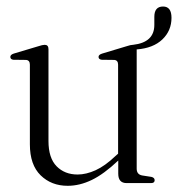

<svg xmlns="http://www.w3.org/2000/svg" viewBox="-20 -576 560 604"><path d="M74 -122V-372.5Q74 -386.5 62 -387.5L21.5 -388Q12.5 -389.5 12.5 -397Q12.5 -404 23.5 -407.5L100.5 -430.5Q114 -435 120.5 -435Q132.5 -435 132.5 -421.5V-132.5Q132.5 -79 158 -53Q183.5 -27 224 -27Q251 -27 280.8 -40.5Q310.5 -54 343 -85L351.5 -92.5V-372.5Q351.5 -386.5 339.5 -387.5L299.5 -388Q290 -389.5 290 -397Q290 -404 301.5 -407.5L378 -430.5Q391.5 -435 398 -435H398.5Q465.5 -442.5 465.5 -497.5V-523Q465.5 -555.5 493 -555.5Q519.5 -555.5 519.5 -520Q519.5 -479.5 490.8 -452Q462 -424.5 410 -420.5V-45.5Q410 -27 427.5 -24L456.5 -19.5Q466.5 -17 466.5 -9Q466.5 0 455 0H378.5Q352 0 352 -29.5V-71Q306.5 -28 268.5 -9.8Q230.5 8.5 193 8.5Q141.5 8.5 107.8 -24.5Q74 -57.5 74 -122Z"/></svg>

Font: Fraunces 144pt S050 Light
Style: Regular
Weight: 300
Version: Version 1.000; ttfautohint (v1.8.3)